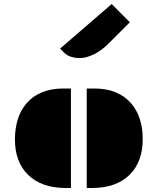

<svg xmlns="http://www.w3.org/2000/svg" viewBox="-20 -941 789 961"><path d="M414.1 -498H451.7Q571.8 -498 636.2 -423.8Q694.3 -356.4 694.3 -245.1Q694.3 -131.8 629.9 -67.4Q562.5 0 439.5 0H414.1ZM54.7 -243.2Q54.7 -296.9 68.8 -343Q83 -389.2 112.8 -423.8Q177.2 -498 297.4 -498H335V0H309.6Q186.5 0 119.1 -67.4Q54.7 -131.8 54.7 -243.2ZM381.8 -650.4Q329.1 -650.4 302.7 -675.8L280.8 -697.8L539.1 -920.9L629.9 -829.6L522.5 -722.2Q487.3 -687 449 -668.7Q410.6 -650.4 381.8 -650.4Z"/></svg>

Font: Plaster
Style: Regular
Weight: 400
Designer: Eben Sorkin
Foundry: Eben Sorkin
Version: Version 1.007